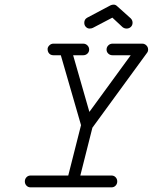

<svg xmlns="http://www.w3.org/2000/svg" viewBox="-20 -809 658 827"><path d="M380 -689Q374 -686 365.5 -686Q357 -686 350 -693Q343 -700 343 -711Q343 -726 356 -733L456 -786Q462 -789 470 -789Q478 -789 485 -782L543 -730Q551 -722 551 -711Q551 -700 543.5 -693Q536 -686 525 -686Q516 -686 508 -692L464 -733ZM210 -571Q203 -571 197.5 -574Q192 -577 188.5 -583Q185 -589 185 -597.5Q185 -606 192.5 -613.5Q200 -621 210 -621H338Q349 -621 356.5 -613.5Q364 -606 364 -595.5Q364 -585 356.5 -578Q349 -571 338 -571H295L365 -327L543 -571H465Q454 -571 446.5 -578Q439 -585 439 -595.5Q439 -606 446.5 -613.5Q454 -621 465 -621H593Q600 -621 605.5 -617.5Q611 -614 614.5 -608.5Q618 -603 618 -596Q618 -587 613 -581L378 -259L326 -53H460Q471 -53 478 -45.5Q485 -38 485 -27.5Q485 -17 478 -9.5Q471 -2 460 -2H112Q101 -2 94 -9.5Q87 -17 87 -27.5Q87 -38 94 -45.5Q101 -53 112 -53H274L329 -270L242 -571Z"/></svg>

Font: TT2020Base
Style: Italic
Weight: 400
Italic angle: -15°
Version: Version 0.2.000